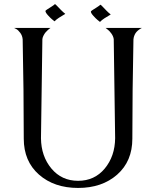

<svg xmlns="http://www.w3.org/2000/svg" viewBox="-20 -926 760 947"><path d="M475.1 -902.8Q477.1 -902.8 485.1 -894.3Q493.2 -885.7 505.1 -873.5Q517.1 -861.3 525.9 -855Q525.9 -854 517.1 -849.1Q508.3 -844.2 495.1 -835.7Q481.9 -827.1 473.1 -817.9Q468.3 -821.8 460.7 -827.9Q453.1 -834 440.7 -847.7Q428.2 -861.3 428.2 -869.1Q428.2 -871.1 437.3 -877Q446.3 -882.8 458.3 -890.4Q470.2 -897.9 475.1 -902.8ZM251 -905.8Q252.9 -905.8 261 -897.2Q269 -888.7 281 -876.5Q293 -864.3 301.8 -857.9Q301.8 -856.9 293 -852.1Q284.2 -847.2 271 -838.6Q257.8 -830.1 249 -820.8Q244.1 -824.7 236.6 -830.8Q229 -836.9 216.6 -850.6Q204.1 -864.3 204.1 -872.1Q204.1 -874 213.1 -879.9Q222.2 -885.7 234.1 -893.3Q246.1 -900.9 251 -905.8ZM680.2 -788.1Q678.7 -787.6 676 -786.4Q673.3 -785.2 666.5 -780.3Q659.7 -775.4 654.1 -769.5Q648.4 -763.7 643.8 -753.7Q639.2 -743.7 638.2 -731.9Q632.8 -477.1 632.8 -245.1V-244.1V-242.2Q632.8 -130.9 558.1 -64.9Q483.4 1 365.2 1Q247.1 1 172.1 -64.9Q97.2 -130.9 97.2 -242.2V-244.1Q97.2 -479.5 91.8 -731.9Q90.3 -750 79.8 -764.2Q69.3 -778.3 59.6 -783.2L49.8 -788.1H229Q227.5 -787.1 225.1 -785.4Q222.7 -783.7 216.3 -778.1Q210 -772.5 204.8 -766.4Q199.7 -760.3 194.8 -751Q189.9 -741.7 189 -732.9L182.1 -244.1Q183.1 -155.3 233.6 -94.7Q284.2 -34.2 365.2 -34.2Q446.3 -34.2 496.6 -94.7Q546.9 -155.3 547.9 -244.1L541 -732.9Q539.1 -747.1 529.1 -761Q519 -774.9 509.8 -781.2L501 -788.1Z"/></svg>

Font: Anticva
Style: Regular
Weight: 400
Version: Version 1.000